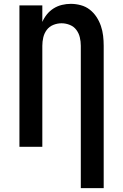

<svg xmlns="http://www.w3.org/2000/svg" viewBox="-20 -763 640 998"><path d="M519 215H400V-525Q400 -547 395 -568.5Q390 -590 377 -607.5Q364 -625 343 -633.5Q322 -642 300 -642Q278 -642 257 -633.5Q236 -625 223 -607.5Q210 -590 205 -568.5Q200 -547 200 -525V0H81V-735H200V-649Q209 -670 224 -688.5Q239 -707 259 -719.5Q279 -732 302 -737.5Q325 -743 348 -743Q374 -743 400 -736Q426 -729 446.5 -713Q467 -697 481.5 -675Q496 -653 504.5 -628Q513 -603 516 -577Q519 -551 519 -525Z"/></svg>

Font: R Plex Mono
Style: Bold
Weight: 700
Monospace: yes
Designer: Belleve Invis
Foundry: Belleve Invis
Version: Version 31.8.0